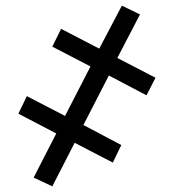

<svg xmlns="http://www.w3.org/2000/svg" viewBox="-20 -654 603 679"><path d="M165 5 99 -26 179 -182 45 -252 75 -314 210 -244 300 -419 165 -489 196 -552 331 -482 411 -634 475 -603 395 -449 530 -379 498 -317 365 -387 275 -212 409 -141 379 -79 244 -149Z"/></svg>

Font: Noto Sans Mono SemiCondensed
Style: Bold
Weight: 700
Width: 4
Designer: Monotype Design Team
Foundry: Monotype Imaging Inc.
Version: Version 2.014